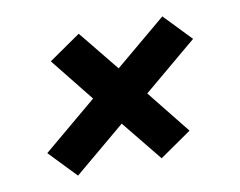

<svg xmlns="http://www.w3.org/2000/svg" viewBox="-53 -587 655 524"><g transform="rotate(-10 275.0 -325.0)"><path d="M124 -131 52 -206 201 -331 105 -451 193 -512 284 -400 426 -519 498 -444 349 -319 445 -199 357 -138 266 -250Z"/></g></svg>

Font: Lode
Style: Bold Italic
Weight: 700
Italic angle: -11°
Monospace: yes
Designer: Belleve Invis
Foundry: Belleve Invis
Version: Version 29.2.0; ttfautohint (v1.8.3)